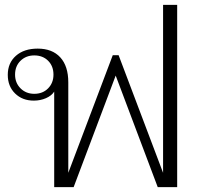

<svg xmlns="http://www.w3.org/2000/svg" viewBox="-20 -770 833 790"><path d="M709 -750V0H629L456 -459L283 0H203V-393Q192 -376 169 -366Q146 -356 119 -356Q72 -356 42 -385.5Q12 -415 12 -462Q12 -511 45.5 -540.5Q79 -570 135 -570Q195 -570 228 -534Q261 -498 261 -431V-59L444 -543H468L651 -59V-750ZM200 -463Q200 -498 178 -520Q156 -542 121 -542Q87 -542 64.5 -520Q42 -498 42 -463Q42 -429 64.5 -406.5Q87 -384 121 -384Q156 -384 178 -406.5Q200 -429 200 -463Z"/></svg>

Font: Fahkwang ExtraLight
Style: Regular
Weight: 275
Designer: Suppakit Chalermlarp | Katatrad Co.,Ltd.
Foundry: Cadson Demak Co.,Ltd.
Version: Version 1.000; ttfautohint (v1.6)